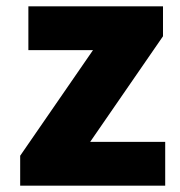

<svg xmlns="http://www.w3.org/2000/svg" viewBox="-20 -589 572 609"><path d="M44 -95 275 -430H70V-569H497V-474L266 -139H504V0H44Z"/></svg>

Font: KaiGen Gothic KR Heavy
Style: Heavy
Weight: 900
Designer: Ryoko NISHIZUKA  (kana & ideographs); Paul D. Hunt (Latin, Greek & Cyrillic); Wenlong ZHANG  (bopomofo); Sandoll Communi
Foundry: Adobe Systems Incorporated
Version: Version 1.002 March 28, 2018